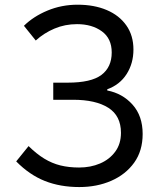

<svg xmlns="http://www.w3.org/2000/svg" viewBox="-20 -766 660 800"><path d="M310.3 13.4Q231 13.4 167 -11.9Q102.9 -37.3 47.5 -93.5L99.1 -157.3Q131.9 -125 164.2 -105.2Q196.4 -85.5 231.8 -76.7Q267.2 -68 309.6 -68Q357.5 -68 396.8 -84.8Q436.1 -101.6 460 -133.9Q484 -166.2 484 -212.7Q484 -283.5 431.4 -316.9Q378.9 -350.3 284.6 -350.3H201.9V-421.6H262.2Q359.8 -421.6 402.6 -453.8Q445.5 -486.1 445.5 -547.5Q445.5 -605.6 404.4 -635.5Q363.3 -665.4 301 -665.4Q250.7 -665.4 207 -646.9Q163.4 -628.5 129 -597.2L79.7 -658.5Q119.1 -697.4 177.8 -721.9Q236.6 -746.4 303.3 -746.4Q372.4 -746.4 424.6 -724.2Q476.8 -702.1 506.4 -660.1Q536 -618.2 536 -559.4Q536 -502 507.6 -457.4Q479.2 -412.9 426.9 -394V-389Q490.4 -376.8 532.4 -329.9Q574.4 -283 574.4 -207.8Q574.4 -137.5 539.1 -88.3Q503.7 -39 443.8 -12.8Q384 13.4 310.3 13.4Z"/></svg>

Font: Noto Sans JP
Style: Regular
Weight: 100
Designer: Ryoko NISHIZUKA 西塚涼子 (kana, bopomofo & ideographs); Paul D. Hunt (Latin, Greek & Cyrillic); Sandoll Communications 산돌커뮤니
Foundry: Adobe
Version: Version 2.004;hotconv 1.0.118;makeotfexe 2.5.65603